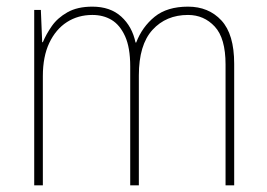

<svg xmlns="http://www.w3.org/2000/svg" viewBox="-20 -558 803 578"><path d="M546 -538Q608 -538 646.5 -496.5Q685 -455 685 -366V0H659V-364Q659 -443 626.5 -478Q594 -513 546 -513Q480 -513 439 -468Q398 -423 398 -331V0H372V-358Q372 -415 356.5 -449Q341 -483 316 -498Q291 -513 258 -513Q215 -513 181.5 -491.5Q148 -470 128.5 -429Q109 -388 109 -329V0H83V-528H103L107 -431H109Q119 -455 136 -479.5Q153 -504 183 -521Q213 -538 258 -538Q312 -538 345 -508Q378 -478 388 -430H390Q408 -477 445.5 -507.5Q483 -538 546 -538Z"/></svg>

Font: Noto Sans Khmer SemiCondensed Thin
Style: Regular
Weight: 250
Width: 4
Designer: Danh Hong and the Monotype Design Team
Foundry: Monotype Imaging Inc.
Version: Version 2.004